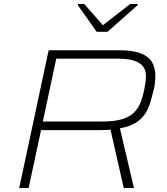

<svg xmlns="http://www.w3.org/2000/svg" viewBox="-20 -939 836 959"><path d="M76 0 223 -688H573Q646 -688 685.5 -671.5Q725 -655 740.5 -626.5Q756 -598 756 -560Q756 -549 755 -536.5Q754 -524 752 -511Q750 -498 746 -484Q738 -452 729 -422.5Q720 -393 703.5 -368.5Q687 -344 657.5 -325.5Q628 -307 579 -298L649 0H598L532 -291Q518 -290 502 -289.5Q486 -289 469 -289H185L123 0ZM194 -332H490Q551 -332 589 -343.5Q627 -355 648.5 -376Q670 -397 681.5 -425.5Q693 -454 700 -489Q704 -508 706.5 -526Q709 -544 709 -559Q709 -586 696 -605Q683 -624 652.5 -635Q622 -646 568 -646H261ZM463 -780 369 -913 370 -919H401L494 -813L630 -919H669L667 -913L517 -780Z"/></svg>

Font: Saira Expanded ExtraLight
Style: Italic
Weight: 250
Width: 7
Italic angle: -12°
Designer: Hector Gatti with collaboration of the Omnibus-Type team
Foundry: Omnibus-Type
Version: Version 1.101